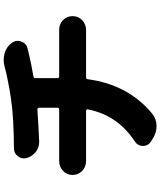

<svg xmlns="http://www.w3.org/2000/svg" viewBox="66 -892 868 1040"><g transform="rotate(-90 500.0 -372.0)"><path d="M596.7 -495.1Q596.7 -485.4 606.4 -485.4H835.9Q842.8 -485.4 855.5 -485.4Q857.4 -485.4 859.4 -485.4Q888.7 -485.4 910.2 -465.8Q932.6 -444.3 932.6 -413.1Q932.6 -381.8 910.2 -360.4Q887.7 -339.8 857.4 -339.8Q856.4 -339.8 855.5 -339.8Q846.7 -339.8 838.9 -339.8H601.6Q591.8 -339.8 590.8 -330.1Q561.5 -112.3 405.3 17.6Q375 42 336.9 42Q298.8 42 265.6 19.5L252 10.7Q229.5 -4.9 229.5 -30.3Q229.5 -60.5 255.9 -77.1Q395.5 -168.9 427.7 -330.1Q428.7 -334 426.3 -336.9Q423.8 -339.8 419.9 -339.8H168Q159.2 -339.8 149.4 -339.8Q148.4 -339.8 147.5 -339.8Q117.2 -339.8 94.7 -360.4Q72.3 -381.8 72.3 -413.1Q72.3 -444.3 94.7 -464.8Q117.2 -485.4 146.5 -485.4Q147.5 -485.4 149.4 -485.4Q158.2 -485.4 167 -485.4H426.8Q436.5 -485.4 436.5 -495.1V-593.8Q436.5 -598.6 433.6 -601.1Q430.7 -603.5 426.8 -603.5Q343.8 -597.7 254.9 -593.8Q252.9 -593.8 252 -593.8Q221.7 -593.8 198.2 -611.3Q172.9 -630.9 164.1 -661.1Q162.1 -668.9 162.1 -676.8Q162.1 -694.3 173.8 -709Q189.5 -730.5 216.8 -730.5Q387.7 -731.4 489.3 -747.1Q590.8 -762.7 660.2 -781.2Q677.7 -786.1 695.3 -786.1Q712.9 -786.1 730.5 -781.2Q766.6 -771.5 787.1 -742.2Q798.8 -727.5 798.8 -710Q798.8 -701.2 794.9 -690.4Q785.2 -663.1 756.8 -656.2Q752 -655.3 748 -654.3Q682.6 -637.7 606.4 -625Q596.7 -624 596.7 -614.3Z"/></g></svg>

Font: Gen Jyuu GothicX Heavy
Style: Bold
Weight: 900
Designer: [Source Han Sans]
Ryoko NISHIZUKA  (kana & ideographs); Paul D. Hunt (Latin, Greek & Cyrillic); Wenlong ZHANG  (bopomofo
Version: Version 1.002.20150607